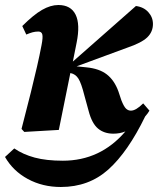

<svg xmlns="http://www.w3.org/2000/svg" viewBox="-36 -519 631 767"><path d="M50 -4Q73 -92 87.5 -151Q102 -210 112 -253.5Q122 -297 130 -339Q136 -370 133 -381.5Q130 -393 117 -393Q105 -393 94 -390Q83 -387 69 -381L53 -415Q98 -460 132 -479.5Q166 -499 197 -499Q247 -499 266 -460.5Q285 -422 270 -348L255 -273L507 -495Q538 -491 556.5 -470.5Q575 -450 575 -423Q575 -392 552.5 -370Q530 -348 471 -328L270 -254L309 -250Q361 -245 391 -221.5Q421 -198 437 -154L449 -118Q459 -93 467.5 -85Q476 -77 487 -77Q507 -77 536 -106L561 -77Q554 -65 544 -54Q475 88 397 158Q319 228 207 228Q134 228 75 196Q16 164 -16 108L21 74Q56 98 102.5 110.5Q149 123 215 123Q365 123 465 6Q443 15 417 15Q380 15 355.5 -5.5Q331 -26 318 -76L301 -138Q289 -186 277.5 -204.5Q266 -223 246 -227H245L199 0L61 8Z"/></svg>

Font: Source Serif Pro
Style: Bold Italic
Weight: 700
Italic angle: -12°
Designer: Frank Grießhammer
Foundry: Adobe Systems Incorporated
Version: Version 3.001;hotconv 1.0.111;makeotfexe 2.5.65597